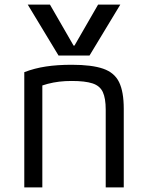

<svg xmlns="http://www.w3.org/2000/svg" viewBox="-20 -810 640 830"><path d="M100 -790H196L298 -613H302L404 -790H500L367 -570H233ZM85 -498Q129 -515 178.5 -522.5Q228 -530 290 -530Q377 -530 426 -513Q475 -496 495 -454.5Q515 -413 515 -340V0H437V-336Q437 -385 424.5 -412Q412 -439 380 -449.5Q348 -460 290 -460Q261 -460 236 -457Q211 -454 186 -447.5Q161 -441 129 -428L163 -478V0H85Z"/></svg>

Font: M PLUS Code Latin Expanded
Style: Regular
Weight: 400
Width: 7
Designer: Coji Morishita
Foundry: UNDERFOREST DESIGN
Version: Version 1.002; ttfautohint (v1.8.3)